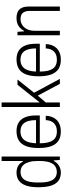

<svg xmlns="http://www.w3.org/2000/svg" viewBox="784 -1547 775 2383"><g transform="rotate(-90 1171.5 -355.5)"><path d="M221 12Q163 12 122.5 -15.5Q82 -43 60.5 -104.5Q39 -166 39 -267Q39 -362 60.5 -421.5Q82 -481 122.5 -509.5Q163 -538 220 -538Q251 -538 276.5 -530Q302 -522 322.5 -505Q343 -488 358 -459H365V-723H420V0H378L372 -76H365Q344 -34 306 -11Q268 12 221 12ZM227 -38Q276 -38 306.5 -63Q337 -88 351 -136.5Q365 -185 365 -255V-272Q365 -337 353 -379Q341 -421 322 -445Q303 -469 279 -478.5Q255 -488 230 -488Q187 -488 157.5 -466.5Q128 -445 113 -398Q98 -351 98 -275V-251Q98 -173 114 -126Q130 -79 158.5 -58.5Q187 -38 227 -38Z M730 12Q663 12 617.5 -17Q572 -46 549 -107Q526 -168 526 -263Q526 -360 549.5 -420.5Q573 -481 619.5 -509.5Q666 -538 736 -538Q800 -538 842.5 -511.5Q885 -485 907.5 -431.5Q930 -378 930 -298V-249H585Q585 -174 601.5 -126.5Q618 -79 650.5 -58Q683 -37 731 -37Q767 -37 792.5 -47Q818 -57 835.5 -75Q853 -93 862 -119Q871 -145 872 -175H926Q925 -136 913 -102Q901 -68 877 -42.5Q853 -17 816.5 -2.5Q780 12 730 12ZM585 -296H872Q872 -349 862.5 -385.5Q853 -422 835 -445Q817 -468 791 -478.5Q765 -489 733 -489Q684 -489 652 -467Q620 -445 603.5 -402Q587 -359 585 -296Z M1035 0V-723H1091V-250L1311 -526H1376L1212 -320L1384 0H1322L1176 -274L1091 -175V0Z M1620 12Q1553 12 1507.5 -17Q1462 -46 1439 -107Q1416 -168 1416 -263Q1416 -360 1439.5 -420.5Q1463 -481 1509.5 -509.5Q1556 -538 1626 -538Q1690 -538 1732.5 -511.5Q1775 -485 1797.5 -431.5Q1820 -378 1820 -298V-249H1475Q1475 -174 1491.5 -126.5Q1508 -79 1540.5 -58Q1573 -37 1621 -37Q1657 -37 1682.5 -47Q1708 -57 1725.5 -75Q1743 -93 1752 -119Q1761 -145 1762 -175H1816Q1815 -136 1803 -102Q1791 -68 1767 -42.5Q1743 -17 1706.5 -2.5Q1670 12 1620 12ZM1475 -296H1762Q1762 -349 1752.5 -385.5Q1743 -422 1725 -445Q1707 -468 1681 -478.5Q1655 -489 1623 -489Q1574 -489 1542 -467Q1510 -445 1493.5 -402Q1477 -359 1475 -296Z M1925 0V-526H1968L1974 -445H1980Q2000 -481 2025 -501.5Q2050 -522 2078.5 -530Q2107 -538 2139 -538Q2182 -538 2214.5 -523.5Q2247 -509 2264.5 -475Q2282 -441 2282 -383V0H2227V-378Q2227 -409 2219.5 -430Q2212 -451 2199 -464Q2186 -477 2166.5 -482.5Q2147 -488 2123 -488Q2087 -488 2054.5 -468Q2022 -448 2001.5 -409Q1981 -370 1981 -312V0Z"/></g></svg>

Font: Archivo SemiCondensed ExtraLight
Style: Regular
Weight: 250
Width: 4
Designer: Hector Gatti
Foundry: Omnibus-Type
Version: Version 2.001